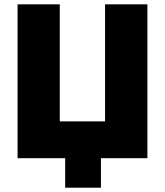

<svg xmlns="http://www.w3.org/2000/svg" viewBox="-20 -730 761 886"><path d="M280.8 136.2V0H61V-710H255.9V-169.9H464.8V-710H660.2V0H445.8V136.2Z"/></svg>

Font: Rawline Black
Style: Regular
Weight: 900
Designer: Matt McInerney, Pablo Impallari, Rodrigo Fuenzalida
Foundry: Matt McInerney, Pablo Impallari, Rodrigo Fuenzalida
Version: Version 4.020;PS 004.020;hotconv 1.0.88;makeotf.lib2.5.64775